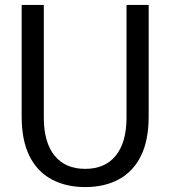

<svg xmlns="http://www.w3.org/2000/svg" viewBox="-20 -748 692 780"><path d="M326 12Q248 12 189.5 -19.5Q131 -51 99.5 -114.5Q68 -178 68 -275V-728H158V-270Q158 -170 201.5 -116Q245 -62 326 -62Q407 -62 450.5 -116Q494 -170 494 -270V-728H584V-275Q584 -178 552.5 -114.5Q521 -51 463 -19.5Q405 12 326 12Z"/></svg>

Font: Murecho Thin
Style: Regular
Weight: 400
Version: Version 1.010